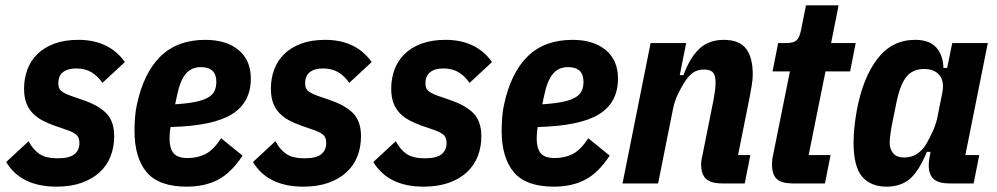

<svg xmlns="http://www.w3.org/2000/svg" viewBox="-20 -686 3728 718"><path d="M191 12Q59 12 3 -80L87 -158Q104 -126 128 -110Q152 -94 196 -94Q239 -94 258 -109Q277 -124 277 -151Q277 -172 265.5 -182Q254 -192 230 -200L184 -216Q158 -225 137 -236.5Q116 -248 101 -264Q86 -280 78 -302Q70 -324 70 -355Q70 -392 82 -425Q94 -458 119 -483Q144 -508 182.5 -522.5Q221 -537 273 -537Q388 -537 447 -454L363 -376Q346 -401 322.5 -415.5Q299 -430 265 -430Q233 -430 215.5 -416Q198 -402 198 -374Q198 -354 210 -345Q222 -336 244 -328L290 -312Q349 -292 378 -262Q407 -232 407 -176Q407 -136 393.5 -101.5Q380 -67 353 -42Q326 -17 285.5 -2.5Q245 12 191 12Z M678 12Q574 12 528.5 -42Q483 -96 483 -197Q483 -220 485 -247Q487 -274 492 -295Q517 -413 580 -475Q643 -537 748 -537Q826 -537 872 -499Q918 -461 918 -392Q918 -303 847.5 -259Q777 -215 618 -211Q616 -202 615 -189Q614 -176 614 -168Q614 -132 628.5 -113.5Q643 -95 682 -95Q719 -95 748.5 -110Q778 -125 807 -169L887 -104Q845 -40 795.5 -14Q746 12 678 12ZM731 -435Q695 -435 674 -409Q653 -383 642 -329L635 -296Q683 -299 713 -305.5Q743 -312 760 -322.5Q777 -333 783 -347.5Q789 -362 789 -380Q789 -435 731 -435Z M1114 12Q982 12 926 -80L1010 -158Q1027 -126 1051 -110Q1075 -94 1119 -94Q1162 -94 1181 -109Q1200 -124 1200 -151Q1200 -172 1188.5 -182Q1177 -192 1153 -200L1107 -216Q1081 -225 1060 -236.5Q1039 -248 1024 -264Q1009 -280 1001 -302Q993 -324 993 -355Q993 -392 1005 -425Q1017 -458 1042 -483Q1067 -508 1105.5 -522.5Q1144 -537 1196 -537Q1311 -537 1370 -454L1286 -376Q1269 -401 1245.5 -415.5Q1222 -430 1188 -430Q1156 -430 1138.5 -416Q1121 -402 1121 -374Q1121 -354 1133 -345Q1145 -336 1167 -328L1213 -312Q1272 -292 1301 -262Q1330 -232 1330 -176Q1330 -136 1316.5 -101.5Q1303 -67 1276 -42Q1249 -17 1208.5 -2.5Q1168 12 1114 12Z M1564 12Q1432 12 1376 -80L1460 -158Q1477 -126 1501 -110Q1525 -94 1569 -94Q1612 -94 1631 -109Q1650 -124 1650 -151Q1650 -172 1638.5 -182Q1627 -192 1603 -200L1557 -216Q1531 -225 1510 -236.5Q1489 -248 1474 -264Q1459 -280 1451 -302Q1443 -324 1443 -355Q1443 -392 1455 -425Q1467 -458 1492 -483Q1517 -508 1555.5 -522.5Q1594 -537 1646 -537Q1761 -537 1820 -454L1736 -376Q1719 -401 1695.5 -415.5Q1672 -430 1638 -430Q1606 -430 1588.5 -416Q1571 -402 1571 -374Q1571 -354 1583 -345Q1595 -336 1617 -328L1663 -312Q1722 -292 1751 -262Q1780 -232 1780 -176Q1780 -136 1766.5 -101.5Q1753 -67 1726 -42Q1699 -17 1658.5 -2.5Q1618 12 1564 12Z M2051 12Q1947 12 1901.5 -42Q1856 -96 1856 -197Q1856 -220 1858 -247Q1860 -274 1865 -295Q1890 -413 1953 -475Q2016 -537 2121 -537Q2199 -537 2245 -499Q2291 -461 2291 -392Q2291 -303 2220.5 -259Q2150 -215 1991 -211Q1989 -202 1988 -189Q1987 -176 1987 -168Q1987 -132 2001.5 -113.5Q2016 -95 2055 -95Q2092 -95 2121.5 -110Q2151 -125 2180 -169L2260 -104Q2218 -40 2168.5 -14Q2119 12 2051 12ZM2104 -435Q2068 -435 2047 -409Q2026 -383 2015 -329L2008 -296Q2056 -299 2086 -305.5Q2116 -312 2133 -322.5Q2150 -333 2156 -347.5Q2162 -362 2162 -380Q2162 -435 2104 -435Z M2308 0 2413 -525H2546L2522 -405H2536Q2559 -469 2594.5 -503Q2630 -537 2687 -537Q2744 -537 2769.5 -504.5Q2795 -472 2795 -407Q2795 -390 2791 -365.5Q2787 -341 2784 -326L2740 -106H2786L2765 0H2681Q2639 0 2620.5 -17Q2602 -34 2602 -72Q2602 -79 2603 -87Q2604 -95 2606 -101L2648 -311Q2651 -327 2653.5 -344.5Q2656 -362 2656 -377Q2656 -403 2646.5 -414.5Q2637 -426 2613 -426Q2590 -426 2573.5 -415.5Q2557 -405 2540 -379Q2526 -357 2514 -331.5Q2502 -306 2496 -275L2441 0Z M2945 0Q2903 0 2885 -16.5Q2867 -33 2867 -71Q2867 -79 2868 -88.5Q2869 -98 2871 -106L2934 -419H2869L2890 -525H2921Q2947 -525 2958.5 -535Q2970 -545 2976 -576L2994 -666H3116L3088 -525H3180L3159 -419H3067L3004 -106H3086L3065 0Z M3531 0Q3490 0 3471.5 -16.5Q3453 -33 3453 -69Q3453 -77 3454 -84Q3455 -91 3457 -103L3460 -118H3446Q3417 -47 3383 -17.5Q3349 12 3295 12Q3236 12 3204 -25.5Q3172 -63 3172 -153Q3172 -184 3175.5 -214.5Q3179 -245 3184 -273Q3207 -396 3261.5 -466.5Q3316 -537 3402 -537Q3456 -537 3481.5 -508Q3507 -479 3508 -432H3522L3541 -525H3674L3590 -106H3642L3621 0ZM3361 -97Q3388 -97 3409 -110.5Q3430 -124 3444 -148Q3458 -172 3469.5 -198Q3481 -224 3486 -250L3504 -340Q3512 -382 3493 -405Q3474 -428 3436 -428Q3394 -428 3370.5 -400Q3347 -372 3333 -306L3319 -237Q3314 -214 3310.5 -190Q3307 -166 3307 -153Q3307 -129 3320 -113Q3333 -97 3361 -97Z"/></svg>

Font: IBM Plex Sans Cond
Style: Bold Italic
Weight: 700
Width: 3
Italic angle: -11°
Designer: Mike Abbink, Paul van der Laan, Pieter van Rosmalen
Foundry: Bold Monday
Version: Version 1.3